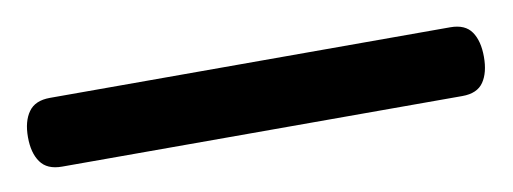

<svg xmlns="http://www.w3.org/2000/svg" viewBox="-26 27 558 209"><g transform="rotate(-10 253.0 132.0)"><path d="M0.5 132.5Q0.5 115 7.8 104.8Q15 94.5 31.5 94.5H474Q490.5 94.5 497.5 104.8Q504.5 115 504.5 132.5Q504.5 150 497.5 160.2Q490.5 170.5 474 170.5H31.5Q15 170.5 7.8 160.2Q0.5 150 0.5 132.5Z"/></g></svg>

Font: Fraunces
Style: Bold
Weight: 700
Version: Version 1.000;[b76b70a41]